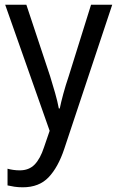

<svg xmlns="http://www.w3.org/2000/svg" viewBox="-20 -649 499 816"><path d="M2 -629H92L193 -325Q204 -289 214 -254.5Q224 -220 230 -188H234Q239 -213 249 -250Q259 -287 272 -325L367 -629H457L253 -16Q227 62 186.5 104.5Q146 147 77 147Q57 147 41 144.5Q25 142 12 139V68Q22 71 36 73Q50 75 64 75Q103 75 127 50.5Q151 26 167 -23L191 -93Z"/></svg>

Font: Noto Sans Kannada UI SemiCondensed
Style: Regular
Weight: 400
Width: 4
Designer: Jelle Bosma - Monotype Design Team
Foundry: Monotype Imaging Inc.
Version: Version 2.005; ttfautohint (v1.8.4.7-5d5b)